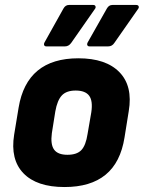

<svg xmlns="http://www.w3.org/2000/svg" viewBox="-20 -743 580 774"><path d="M240 11Q128 11 74.5 -44.5Q21 -100 37 -200L55 -309Q88 -508 296 -508Q407 -508 461.5 -452Q516 -396 499 -295L482 -189Q466 -88 405.5 -38.5Q345 11 240 11ZM252 -119Q290 -119 308 -138Q326 -157 333 -203L348 -290Q355 -336 339.5 -357Q324 -378 285 -378Q248 -378 229.5 -358.5Q211 -339 203 -294L189 -206Q183 -161 198 -140Q213 -119 252 -119ZM341 -556Q334 -556 332 -561Q330 -566 334 -573L411 -709Q419 -723 433 -723H529Q537 -723 539 -717.5Q541 -712 536 -706L441 -570Q432 -556 416 -556ZM167 -556Q160 -556 158 -561Q156 -566 160 -573L236 -709Q244 -723 258 -723H356Q363 -723 365 -717.5Q367 -712 362 -706L267 -570Q257 -556 242 -556Z"/></svg>

Font: Sofia Sans Semi Condensed Black
Style: Italic
Weight: 900
Italic angle: -9°
Version: Version 4.100